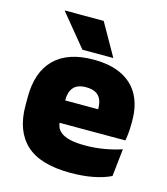

<svg xmlns="http://www.w3.org/2000/svg" viewBox="-106 -770 752 866"><g transform="rotate(15 270.0 -337.5)"><path d="M303 13Q161.5 13 95.2 -48.5Q29 -110 29 -228.5V-267Q29 -384.5 91.2 -446Q153.5 -507.5 273 -507.5Q352.5 -507.5 405.5 -481.2Q458.5 -455 485.2 -405.8Q512 -356.5 512 -287V-271.5Q512 -251.5 510.2 -230.8Q508.5 -210 505 -192.5H346.5Q348.5 -223 349.2 -250Q350 -277 350 -298.5Q350 -324.5 342 -342.2Q334 -360 317 -369.2Q300 -378.5 273 -378.5Q232.5 -378.5 214.2 -357.5Q196 -336.5 196 -298V-253.5L197 -234.5V-203.5Q197 -188 202.5 -173.5Q208 -159 222.8 -147.8Q237.5 -136.5 264.8 -130Q292 -123.5 335.5 -123.5Q380 -123.5 422.5 -130.8Q465 -138 504.5 -151L490.5 -22.5Q456 -5.5 408.2 3.8Q360.5 13 303 13ZM122.5 -192.5V-296.5H469.5V-192.5ZM271 -688 355.5 -539V-537.5H212L90 -686V-688Z"/></g></svg>

Font: Anek Odia Medium ExtraBold
Style: Regular
Weight: 800
Version: Version 1.003